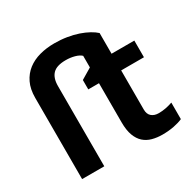

<svg xmlns="http://www.w3.org/2000/svg" viewBox="-169 -936 1119 1117"><g transform="rotate(-30 391.0 -377.5)"><path d="M332 -765Q376 -765 416 -758.5Q456 -752 489.5 -740.5Q523 -729 549 -714.5Q575 -700 591 -685V-546H744V-434H591V-171Q591 -140 609 -124.5Q627 -109 656 -109Q681 -109 704 -113.5Q727 -118 750 -126V-15Q726 -4 690.5 3Q655 10 613 10Q577 10 545.5 1.5Q514 -7 491 -27.5Q468 -48 455 -83Q442 -118 442 -171V-434H370V-497L442 -540V-618Q427 -632 399.5 -639.5Q372 -647 341 -647Q280 -647 253.5 -620Q227 -593 227 -539V0H78V-545Q78 -604 98 -645.5Q118 -687 152.5 -713.5Q187 -740 233 -752.5Q279 -765 332 -765Z"/></g></svg>

Font: BC Sans
Style: Bold
Weight: 700
Designer: Monotype Design Team
Province of B.C.
Foundry: Monotype Imaging Inc.
Version: Version 2.000;GOOG;noto-source:20170915:90ef993387c0